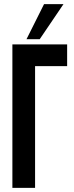

<svg xmlns="http://www.w3.org/2000/svg" viewBox="-20 -910 360 930"><path d="M172.4 -720.2H108.4L193.4 -890.1H287.6ZM40 -694.8H305.2V-589.8H149.9V0H40Z"/></svg>

Font: Horta
Style: Regular
Weight: 600
Width: 3
Version: Version 0.11